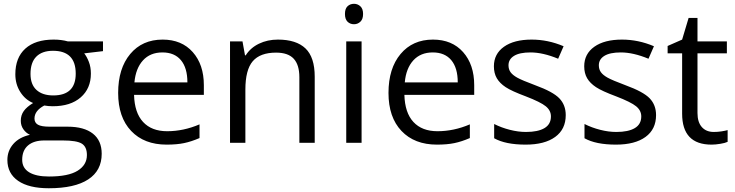

<svg xmlns="http://www.w3.org/2000/svg" viewBox="-20 -754 3884 1014"><path d="M523.9 -535.2V-483.9L424.8 -472.2Q438.5 -455.1 449.2 -427.5Q460 -399.9 460 -365.2Q460 -286.6 406.2 -239.7Q352.5 -192.9 258.8 -192.9Q234.9 -192.9 213.9 -196.8Q162.1 -169.4 162.1 -127.9Q162.1 -106 180.2 -95.5Q198.2 -85 242.2 -85H336.9Q423.8 -85 470.5 -48.3Q517.1 -11.7 517.1 58.1Q517.1 147 445.8 193.6Q374.5 240.2 237.8 240.2Q132.8 240.2 75.9 201.2Q19 162.1 19 90.8Q19 42 50.3 6.3Q81.5 -29.3 138.2 -42Q117.7 -51.3 103.8 -70.8Q89.8 -90.3 89.8 -116.2Q89.8 -145.5 105.5 -167.5Q121.1 -189.5 154.8 -210Q113.3 -227.1 87.2 -268.1Q61 -309.1 61 -361.8Q61 -449.7 113.8 -497.3Q166.5 -544.9 263.2 -544.9Q305.2 -544.9 338.9 -535.2ZM97.2 89.8Q97.2 133.3 133.8 155.8Q170.4 178.2 238.8 178.2Q340.8 178.2 389.9 147.7Q439 117.2 439 64.9Q439 21.5 412.1 4.6Q385.3 -12.2 311 -12.2H213.9Q158.7 -12.2 127.9 14.2Q97.2 40.5 97.2 89.8ZM141.1 -363.8Q141.1 -307.6 172.9 -278.8Q204.6 -250 261.2 -250Q379.9 -250 379.9 -365.2Q379.9 -485.8 259.8 -485.8Q202.6 -485.8 171.9 -455.1Q141.1 -424.3 141.1 -363.8Z M859.9 9.8Q741.2 9.8 672.6 -62.5Q604 -134.8 604 -263.2Q604 -392.6 667.7 -468.8Q731.4 -544.9 838.9 -544.9Q939.5 -544.9 998 -478.8Q1056.6 -412.6 1056.6 -304.2V-252.9H688Q690.4 -158.7 735.6 -109.9Q780.8 -61 862.8 -61Q949.2 -61 1033.7 -97.2V-24.9Q990.7 -6.3 952.4 1.7Q914.1 9.8 859.9 9.8ZM837.9 -477.1Q773.4 -477.1 735.1 -435.1Q696.8 -393.1 689.9 -318.8H969.7Q969.7 -395.5 935.5 -436.3Q901.4 -477.1 837.9 -477.1Z M1561 0V-346.2Q1561 -411.6 1531.2 -443.8Q1501.5 -476.1 1438 -476.1Q1354 -476.1 1314.9 -430.7Q1275.9 -385.3 1275.9 -280.8V0H1194.8V-535.2H1260.7L1273.9 -461.9H1277.8Q1302.7 -501.5 1347.7 -523.2Q1392.6 -544.9 1447.8 -544.9Q1544.4 -544.9 1593.3 -498.3Q1642.1 -451.7 1642.1 -349.1V0Z M1889.6 0H1808.6V-535.2H1889.6ZM1801.8 -680.2Q1801.8 -708 1815.4 -720.9Q1829.1 -733.9 1849.6 -733.9Q1869.1 -733.9 1883.3 -720.7Q1897.5 -707.5 1897.5 -680.2Q1897.5 -652.8 1883.3 -639.4Q1869.1 -626 1849.6 -626Q1829.1 -626 1815.4 -639.4Q1801.8 -652.8 1801.8 -680.2Z M2287.6 9.8Q2168.9 9.8 2100.3 -62.5Q2031.7 -134.8 2031.7 -263.2Q2031.7 -392.6 2095.5 -468.8Q2159.2 -544.9 2266.6 -544.9Q2367.2 -544.9 2425.8 -478.8Q2484.4 -412.6 2484.4 -304.2V-252.9H2115.7Q2118.2 -158.7 2163.3 -109.9Q2208.5 -61 2290.5 -61Q2377 -61 2461.4 -97.2V-24.9Q2418.5 -6.3 2380.1 1.7Q2341.8 9.8 2287.6 9.8ZM2265.6 -477.1Q2201.2 -477.1 2162.8 -435.1Q2124.5 -393.1 2117.7 -318.8H2397.5Q2397.5 -395.5 2363.3 -436.3Q2329.1 -477.1 2265.6 -477.1Z M2967.8 -146Q2967.8 -71.3 2912.1 -30.8Q2856.4 9.8 2755.9 9.8Q2649.4 9.8 2589.8 -23.9V-99.1Q2628.4 -79.6 2672.6 -68.4Q2716.8 -57.1 2757.8 -57.1Q2821.3 -57.1 2855.5 -77.4Q2889.6 -97.7 2889.6 -139.2Q2889.6 -170.4 2862.5 -192.6Q2835.4 -214.8 2756.8 -245.1Q2682.1 -272.9 2650.6 -293.7Q2619.1 -314.5 2603.8 -340.8Q2588.4 -367.2 2588.4 -403.8Q2588.4 -469.2 2641.6 -507.1Q2694.8 -544.9 2787.6 -544.9Q2874 -544.9 2956.5 -509.8L2927.7 -443.8Q2847.2 -477.1 2781.7 -477.1Q2724.1 -477.1 2694.8 -459Q2665.5 -440.9 2665.5 -409.2Q2665.5 -387.7 2676.5 -372.6Q2687.5 -357.4 2711.9 -343.8Q2736.3 -330.1 2805.7 -304.2Q2900.9 -269.5 2934.3 -234.4Q2967.8 -199.2 2967.8 -146Z M3444.8 -146Q3444.8 -71.3 3389.2 -30.8Q3333.5 9.8 3232.9 9.8Q3126.5 9.8 3066.9 -23.9V-99.1Q3105.5 -79.6 3149.7 -68.4Q3193.8 -57.1 3234.9 -57.1Q3298.3 -57.1 3332.5 -77.4Q3366.7 -97.7 3366.7 -139.2Q3366.7 -170.4 3339.6 -192.6Q3312.5 -214.8 3233.9 -245.1Q3159.2 -272.9 3127.7 -293.7Q3096.2 -314.5 3080.8 -340.8Q3065.4 -367.2 3065.4 -403.8Q3065.4 -469.2 3118.7 -507.1Q3171.9 -544.9 3264.6 -544.9Q3351.1 -544.9 3433.6 -509.8L3404.8 -443.8Q3324.2 -477.1 3258.8 -477.1Q3201.2 -477.1 3171.9 -459Q3142.6 -440.9 3142.6 -409.2Q3142.6 -387.7 3153.6 -372.6Q3164.6 -357.4 3189 -343.8Q3213.4 -330.1 3282.7 -304.2Q3377.9 -269.5 3411.4 -234.4Q3444.8 -199.2 3444.8 -146Z M3749.5 -57.1Q3771 -57.1 3791 -60.3Q3811 -63.5 3822.8 -66.9V-4.9Q3809.6 1.5 3783.9 5.6Q3758.3 9.8 3737.8 9.8Q3582.5 9.8 3582.5 -153.8V-472.2H3505.9V-511.2L3582.5 -544.9L3616.7 -659.2H3663.6V-535.2H3818.8V-472.2H3663.6V-157.2Q3663.6 -108.9 3686.5 -83Q3709.5 -57.1 3749.5 -57.1Z"/></svg>

Font: f02034202
Style: Regular
Weight: 400
Foundry: Ascender Corporation
Version: Version 1.10